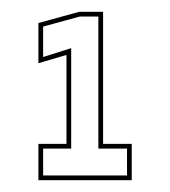

<svg xmlns="http://www.w3.org/2000/svg" viewBox="-20 -720 288 325"><path d="M45 -415V-476.5H92.5V-627L45 -613V-681L114 -700H154.5V-476.5H203V-415ZM53 -423H195V-468.5H146.5V-692H115L53 -675V-623.5L100.5 -638.5V-468.5H53Z"/></svg>

Font: Tourney Expanded Thin
Style: Regular
Weight: 100
Width: 7
Designer: Tyler Finck
Foundry: Etcetera Type Co
Version: Version 1.010; ttfautohint (v1.8.3)